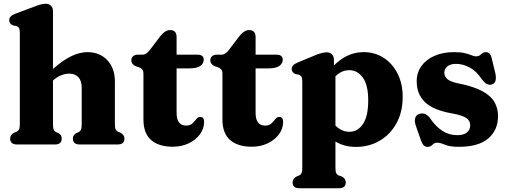

<svg xmlns="http://www.w3.org/2000/svg" viewBox="-20 -769 2704 1022"><path d="M262 -710V-402Q318 -451 362 -471.2Q406 -491.5 445 -491.5Q510.5 -491.5 551 -448.8Q591.5 -406 591.5 -336V-110Q591.5 -89 595.8 -80.5Q600 -72 608 -68L620.5 -63Q642.5 -51 642.5 -31Q642.5 0 605.5 0H403.5Q368 0 368 -32Q368 -50.5 386 -60.5L399 -66Q407.5 -70.5 411.2 -79.2Q415 -88 415 -110V-302Q415 -339 397.2 -358Q379.5 -377 348.5 -377Q328.5 -377 306.8 -368.8Q285 -360.5 264 -342L262 -340.5V-109.5Q262 -88 265.8 -79.2Q269.5 -70.5 278 -66L291 -60.5Q308.5 -50.5 308.5 -32Q308.5 0 273 0H71Q34 0 34 -31Q34 -52 56 -63L69 -68Q77.5 -72 81.5 -80.5Q85.5 -89 85.5 -109.5V-596Q85.5 -613.5 80.8 -620.5Q76 -627.5 67 -630.5L50 -633.5Q29 -641.5 29 -661.5Q29 -683.5 60.5 -695.5L159 -732.5Q181 -741 195.5 -745Q210 -749 224 -749Q242 -749 252 -738Q262 -727 262 -710Z M718.5 -411.5 702.5 -416.5Q679 -427 679 -447.5Q679 -461.5 688.5 -469.8Q698 -478 714 -478H739.5Q759.5 -478 779.5 -505.5L832 -574.5Q859 -609 885.5 -609Q920 -609 920 -571.5V-478H1030.5Q1064.5 -478 1064.5 -451Q1064.5 -431.5 1046.5 -418.2Q1028.5 -405 987.5 -405H920V-169Q920 -100.5 970.5 -100.5Q992.5 -100.5 1004.5 -112.2Q1016.5 -124 1025.2 -135.5Q1034 -147 1046.5 -146.5Q1067 -146 1066.5 -118.5Q1066 -83.5 1044 -53.8Q1022 -24 984.2 -6Q946.5 12 900 12Q825 12 784.2 -23.8Q743.5 -59.5 743.5 -133V-374.5Q743.5 -392 737.2 -399.2Q731 -406.5 718.5 -411.5Z M1139 -411.5 1123 -416.5Q1099.5 -427 1099.5 -447.5Q1099.5 -461.5 1109 -469.8Q1118.5 -478 1134.5 -478H1160Q1180 -478 1200 -505.5L1252.5 -574.5Q1279.5 -609 1306 -609Q1340.5 -609 1340.5 -571.5V-478H1451Q1485 -478 1485 -451Q1485 -431.5 1467 -418.2Q1449 -405 1408 -405H1340.5V-169Q1340.5 -100.5 1391 -100.5Q1413 -100.5 1425 -112.2Q1437 -124 1445.8 -135.5Q1454.5 -147 1467 -146.5Q1487.5 -146 1487 -118.5Q1486.5 -83.5 1464.5 -53.8Q1442.5 -24 1404.8 -6Q1367 12 1320.5 12Q1245.5 12 1204.8 -23.8Q1164 -59.5 1164 -133V-374.5Q1164 -392 1157.8 -399.2Q1151.5 -406.5 1139 -411.5Z M1757.5 -451V-420.5Q1791 -454.5 1830.5 -473Q1870 -491.5 1916 -491.5Q1975.5 -491.5 2022.2 -461.2Q2069 -431 2096.2 -377.2Q2123.5 -323.5 2123.5 -253.5Q2123.5 -173 2090.5 -113Q2057.5 -53 2001.2 -20Q1945 13 1874.5 13Q1813 13 1765.5 -15.5V123.5Q1765.5 144 1769.5 152.5Q1773.5 161 1782 164.5L1798.5 170Q1820.5 181 1820.5 202Q1820.5 233 1783.5 233H1574.5Q1537.5 233 1537.5 202Q1537.5 181 1559.5 170L1572.5 165Q1581 161 1585 152.5Q1589 144 1589 123.5V-337Q1589 -354.5 1584.2 -361.5Q1579.5 -368.5 1570.5 -371.5L1553.5 -374.5Q1532.5 -383 1532.5 -402.5Q1532.5 -423 1564 -436L1654.5 -473.5Q1694.5 -490.5 1718.5 -490.5Q1737.5 -490.5 1747.5 -479.2Q1757.5 -468 1757.5 -451ZM1839.5 -395.5Q1797.5 -395.5 1765.5 -362.5V-101Q1798 -67.5 1840.5 -67.5Q1884 -67.5 1912 -108.8Q1940 -150 1940 -234.5Q1940 -317 1911.2 -356.2Q1882.5 -395.5 1839.5 -395.5Z M2407.5 -429Q2376.5 -429 2360.8 -415.2Q2345 -401.5 2345 -382Q2345 -362.5 2360.5 -348.5Q2376 -334.5 2416 -326Q2497 -310 2544 -285.5Q2591 -261 2611 -227.2Q2631 -193.5 2631 -151Q2631 -76 2578.8 -31.8Q2526.5 12.5 2422.5 12.5Q2374.5 12.5 2348.8 1.5Q2323 -9.5 2307 -9.5Q2296 -9.5 2288.8 -3.8Q2281.5 2 2274.5 7.5Q2267.5 13 2257 13Q2244.5 13 2236.2 5.5Q2228 -2 2221 -21L2194.5 -96.5Q2185 -122.5 2189.8 -139.5Q2194.5 -156.5 2210 -162Q2243.5 -174 2269 -140Q2298.5 -96 2334.2 -72.8Q2370 -49.5 2413.5 -49.5Q2448.5 -49.5 2465.8 -64.2Q2483 -79 2483 -102.5Q2483 -125.5 2463.2 -140Q2443.5 -154.5 2390.5 -164.5Q2287 -182 2242.5 -225Q2198 -268 2198 -336Q2198 -382.5 2223.2 -417.5Q2248.5 -452.5 2293.2 -472Q2338 -491.5 2396 -491.5Q2433 -491.5 2455.5 -485.8Q2478 -480 2491.2 -474.5Q2504.5 -469 2513.5 -469Q2530.5 -469 2541 -480.2Q2551.5 -491.5 2566.5 -491.5Q2577 -491.5 2585.2 -484Q2593.5 -476.5 2597.5 -458L2616.5 -380Q2621.5 -357.5 2618 -341.2Q2614.5 -325 2598.5 -319.5Q2571.5 -310.5 2545 -347Q2517 -389.5 2481 -409.2Q2445 -429 2407.5 -429Z"/></svg>

Font: Fraunces 9pt S050
Style: Bold
Weight: 700
Version: Version 1.000; ttfautohint (v1.8.3)